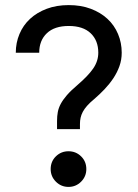

<svg xmlns="http://www.w3.org/2000/svg" viewBox="-20 -727 540 754"><path d="M249 7Q220 7 199.5 -13.5Q179 -34 179 -63Q179 -93 199.5 -113Q220 -133 249 -133Q278 -133 298.5 -113Q319 -93 319 -63Q319 -34 298.5 -13.5Q278 7 249 7ZM204 -252Q204 -271 207 -287Q210 -303 218.5 -319Q227 -335 242.5 -353Q258 -371 284 -393Q326 -429 346 -458Q366 -487 366 -520Q366 -568 336 -596.5Q306 -625 250 -625Q194 -625 164 -596.5Q134 -568 134 -520H42Q42 -559 56.5 -593.5Q71 -628 98 -653Q125 -678 163.5 -692.5Q202 -707 250 -707Q298 -707 336.5 -692.5Q375 -678 402 -653Q429 -628 443.5 -593.5Q458 -559 458 -520Q458 -492 449 -467Q440 -442 425 -419.5Q410 -397 390.5 -376.5Q371 -356 350 -338Q333 -324 322 -311.5Q311 -299 305 -287.5Q299 -276 296.5 -264.5Q294 -253 294 -240V-220H204Z"/></svg>

Font: Golos UI
Style: Regular
Weight: 400
Designer: A.Korolkova, Vitaly Kuzmin
Foundry: ParaType Ltd
Version: Version 2.000